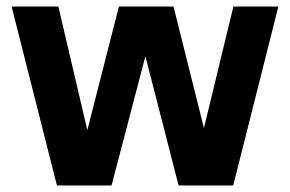

<svg xmlns="http://www.w3.org/2000/svg" viewBox="-20 -567 886 587"><path d="M154 0 15.5 -547H158.5L247 -169L343.5 -547H510.5L603.5 -175.5L693.5 -547H831L693 0H526L424.5 -395L321 0Z"/></svg>

Font: Encode Sans SemiCondensed SemiCondensed
Style: Bold
Weight: 700
Width: 4
Designer: Multiple Designers
Foundry: Impallari Type
Version: Version 3.000; ttfautohint (v1.8.3) -l 8 -r 50 -G 200 -x 14 